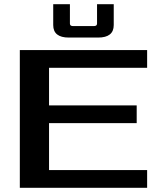

<svg xmlns="http://www.w3.org/2000/svg" viewBox="-20 -900 780 920"><path d="M75 0V-660H685V-575H215V-395H635V-310H215V-85H685V0ZM235 -780V-880H315V-787Q315 -775 330 -775H430Q445 -775 445 -787V-880H525V-780Q525 -720 450 -720H310Q235 -720 235 -780Z"/></svg>

Font: Xolonium
Style: Regular
Weight: 400
Designer: Severin Meyer
Version: Version 4.2